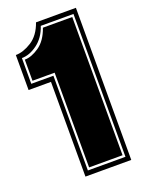

<svg xmlns="http://www.w3.org/2000/svg" viewBox="-118 -646 514 701"><g transform="rotate(-20 138.5 -295.5)"><path d="M90 0V-368H3V-504Q32 -504 64.5 -524.5Q97 -545 113 -591H268V0ZM106 -18H252V-573H125Q111 -531 80.5 -508.5Q50 -486 20 -486V-386H106ZM114 -27V-395H28V-477Q54 -477 84 -497.5Q114 -518 130 -564H244V-27Z"/></g></svg>

Font: Alumni Sans Collegiate One
Style: Regular
Weight: 400
Designer: Robert E. Leuschke
Foundry: Robert E. Leuschke
Version: Version 1.100